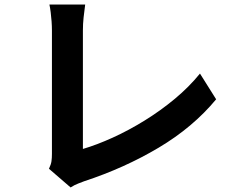

<svg xmlns="http://www.w3.org/2000/svg" viewBox="-20 -781 1040 843"><path d="M195 -40Q204 -59 206 -73Q208 -87 208 -105Q208 -124 208 -163Q208 -202 208 -253.5Q208 -305 208 -362Q208 -419 208 -474Q208 -529 208 -574Q208 -619 208 -647Q208 -666 206.5 -687Q205 -708 202.5 -727.5Q200 -747 197 -761H354Q350 -732 347 -704Q344 -676 344 -647Q344 -623 344 -587.5Q344 -552 344 -509Q344 -466 344 -420Q344 -374 344 -329Q344 -284 344 -244Q344 -204 344 -174Q344 -144 344 -127Q405 -145 474.5 -176.5Q544 -208 614.5 -251.5Q685 -295 747.5 -347Q810 -399 858 -458L929 -345Q827 -222 676.5 -132.5Q526 -43 349 15Q339 19 323 25Q307 31 290 42Z"/></svg>

Font: Noto Sans SC
Style: Bold
Weight: 700
Designer: Ryoko NISHIZUKA  (kana, bopomofo & ideographs); Paul D. Hunt (Latin, Greek & Cyrillic); Sandoll Communications , Soo-you
Foundry: Adobe
Version: Version 2.004-H2;hotconv 1.0.118;makeotfexe 2.5.65603